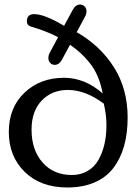

<svg xmlns="http://www.w3.org/2000/svg" viewBox="-20 -809 609 841"><path d="M260.7 -695.8Q174.8 -747.1 129.9 -747.1Q97.7 -747.1 97.7 -715.8Q97.7 -698.2 114.7 -692.9Q183.6 -672.9 234.4 -646L198.2 -578.6Q191.9 -567.4 191.9 -554.7Q191.9 -541.5 200.2 -533.2Q208.5 -524.9 219.7 -524.9Q238.8 -524.9 251 -546.9L286.6 -612.8Q311.5 -595.7 331.3 -577.9Q351.1 -560.1 372.1 -534.4Q393.1 -508.8 407.7 -474.6Q422.4 -440.4 429.7 -399.9Q351.6 -468.3 260.3 -468.3Q156.2 -468.3 87.4 -403.1Q18.6 -337.9 18.6 -231Q18.6 -124 88.4 -55.9Q158.2 12.2 274.9 12.2Q342.8 12.2 393.8 -9.8Q444.8 -31.7 476.3 -72.8Q507.8 -113.8 523.4 -169.2Q539.1 -224.6 539.1 -294.4Q539.1 -419.4 479 -514.4Q418.9 -609.4 315.9 -668L352.1 -735.4Q358.9 -747.6 358.9 -759.3Q358.9 -772.5 350.6 -780.8Q342.3 -789.1 331.1 -789.1Q311.5 -789.1 299.3 -767.1ZM294.4 -42.5Q214.8 -42.5 166.5 -97.2Q118.2 -151.9 118.2 -241.2Q118.2 -321.8 162.6 -368.4Q207 -415 277.3 -415Q354.5 -415 434.6 -355Q446.3 -305.7 446.3 -261.2Q446.3 -216.3 437.5 -177.7Q428.7 -139.2 411.1 -108.4Q393.6 -77.6 363.8 -60.1Q334 -42.5 294.4 -42.5Z"/></svg>

Font: Corben
Style: Regular
Weight: 400
Designer: vernon adams
Foundry: vernon adams
Version: Version 1.100